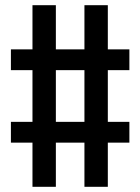

<svg xmlns="http://www.w3.org/2000/svg" viewBox="-20 -737 540 739"><path d="M105 -18V-188H22V-268H105V-467H22V-547H105V-717H195V-547H305V-717H395V-547H478V-467H395V-268H478V-188H395V-18H305V-188H195V-18ZM195 -268H305V-467H195Z"/></svg>

Font: Iosevka Curly Medium
Style: Regular
Weight: 500
Monospace: yes
Designer: Belleve Invis
Foundry: Belleve Invis
Version: Version 22.1.2; ttfautohint (v1.8.4)